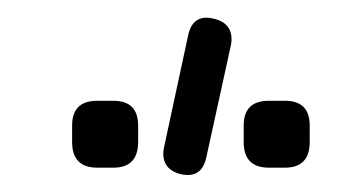

<svg xmlns="http://www.w3.org/2000/svg" viewBox="-20 -750 414 221"><path d="M188 -549.5C188 -549.5 188 -549.5 188 -549.5C172.5 -553.5 166 -563.5 168.5 -579C168.5 -579 168.5 -579 168.5 -579C168.5 -579 196.5 -709 196.5 -709C200 -726 210 -732.5 226 -728.5C226 -728.5 226 -728.5 226 -728.5C241.5 -725 248.5 -715 246 -699C246 -699 246 -699 246 -699C246 -699 217.5 -569 217.5 -569C214 -552.5 204.5 -546 188 -549.5ZM110.5 -557C110.5 -557 92 -557 92 -557C72.5 -557 63 -567 63 -586.5C63 -586.5 63 -586.5 63 -586.5C63 -586.5 63 -605.5 63 -605.5C63 -624.5 72.5 -634 92 -634C92 -634 92 -634 92 -634C92 -634 110.5 -634 110.5 -634C129.5 -634 139 -624.5 139 -605.5C139 -605.5 139 -605.5 139 -605.5C139 -605.5 139 -586.5 139 -586.5C139 -567 129.5 -557 110.5 -557C110.5 -557 110.5 -557 110.5 -557ZM308 -557C308 -557 289.5 -557 289.5 -557C270 -557 260.5 -567 260.5 -586.5C260.5 -586.5 260.5 -586.5 260.5 -586.5C260.5 -586.5 260.5 -605.5 260.5 -605.5C260.5 -624.5 270 -634 289.5 -634C289.5 -634 289.5 -634 289.5 -634C289.5 -634 308 -634 308 -634C327 -634 336.5 -624.5 336.5 -605.5C336.5 -605.5 336.5 -605.5 336.5 -605.5C336.5 -605.5 336.5 -586.5 336.5 -586.5C336.5 -567 327 -557 308 -557C308 -557 308 -557 308 -557Z"/></svg>

Font: Jura-Fortis-Regular
Style: Regular
Weight: 500
Designer: Daniel Johnson, Alexei Vanyashin, Mirko Velimirovic
Foundry: Daniel Johnson
Version: ""